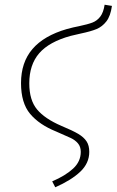

<svg xmlns="http://www.w3.org/2000/svg" viewBox="-20 -593 494 813"><path d="M201 175Q257 151 289.5 121Q322 91 322 50Q322 28 310 14Q298 0 280 -8.5Q262 -17 218 -36Q146 -65 107.5 -111Q69 -157 69 -241Q69 -329 117.5 -385.5Q166 -442 263 -470Q292 -478 314 -482Q352 -490 371.5 -497.5Q391 -505 404.5 -522.5Q418 -540 423 -573L454 -568Q448 -525 430.5 -502.5Q413 -480 389 -470Q365 -460 322 -451L279 -441Q188 -416 146 -367.5Q104 -319 104 -240Q104 -169 137 -129.5Q170 -90 240 -60Q288 -40 311.5 -26Q335 -12 346.5 5.5Q358 23 358 50Q358 98 320 134Q282 170 214 200Z"/></svg>

Font: FiraGO UltraLight
Style: Italic
Weight: 200
Italic angle: -8°
Designer: bBox Type GmbH
Foundry: bBox Type GmbH
Version: Version 1.001